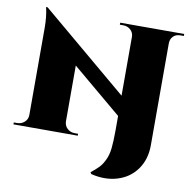

<svg xmlns="http://www.w3.org/2000/svg" viewBox="-87 -698 957 971"><g transform="rotate(10 391.5 -212.5)"><path d="M454.6 -600.1H783.2V-589.8H766.1Q741.7 -589.8 728.3 -575.4Q714.8 -561 714.8 -539.6V-16.1Q714.8 56.2 678 107.7Q641.1 159.2 578.6 178.2Q516.1 197.3 443.4 179.2L438 170.9Q466.8 147.5 480 133.3Q493.2 119.1 505.6 93.5Q518.1 67.9 522 32Q525.9 -3.9 525.9 -62V-133.8L271 -347.7V-60.5Q271.5 -38.6 287.1 -24.2Q302.7 -9.8 325.7 -9.8H342.3V0H12.2V-9.8H28.3Q51.3 -9.8 67.1 -24.2Q83 -38.6 83 -60.5V-507.3Q83 -537.1 80.1 -563.5Q77.1 -589.8 74.2 -601.6L71.3 -612.8H79.6L525.4 -237.8V-541Q524.9 -562 509.5 -575.9Q494.1 -589.8 472.2 -589.8H454.6Z"/></g></svg>

Font: Cinzel Black
Style: Regular
Weight: 900
Designer: Natanael Gama
Version: Version 1.001;PS 001.001;hotconv 1.0.56;makeotf.lib2.0.21325